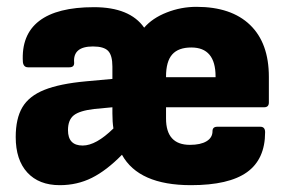

<svg xmlns="http://www.w3.org/2000/svg" viewBox="-20 -530 844 562"><path d="M155 12Q94 12 60 -25Q26 -62 26 -129Q26 -183 45.5 -216Q65 -249 110 -267Q155 -285 232 -292L309 -299V-335Q309 -368 296.5 -381Q284 -394 252 -394Q193 -394 197 -347Q198 -333 183 -333H62Q49 -333 47 -348Q42 -428 94.5 -468.5Q147 -509 255 -509Q360 -509 402 -449Q426 -477 468 -493.5Q510 -510 555 -510Q657 -510 712 -457Q767 -404 767 -305V-230Q767 -216 753 -216H466V-183Q466 -106 536 -106Q567 -106 584.5 -116.5Q602 -127 602 -146Q602 -159 616 -159H742Q756 -159 756 -143Q756 -64 703 -26Q650 12 539 12Q386 12 337 -77Q292 -31 249 -9.5Q206 12 155 12ZM466 -304H611V-306Q611 -391 540 -391Q502 -391 484 -370.5Q466 -350 466 -306ZM222 -104Q261 -104 312 -154Q309 -173 309 -198V-216L256 -211Q213 -206 196 -192.5Q179 -179 179 -149Q179 -104 222 -104Z"/></svg>

Font: Sofia Sans Black
Style: Regular
Weight: 900
Designer: Botio Nikoltchev, Ani Petrova
Foundry: lettersoup
Version: Version 4.100; ttfautohint (v1.8.3)